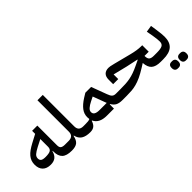

<svg xmlns="http://www.w3.org/2000/svg" viewBox="-23 -1450 2367 2367"><g transform="rotate(-45 1160.5 -266.5)"><path d="M475 0Q384 0 344.5 -37.5Q305 -75 305 -154V-166H300Q285 -110 253 -85.5Q221 -61 169 -61Q100 -61 63 -98Q26 -135 26 -202Q26 -236 36 -264.5Q46 -293 67 -318Q88 -343 119.5 -365.5Q151 -388 194 -411L300 -467V-520H391V-176Q391 -140 409 -126.5Q427 -113 466 -113H499V-24ZM191 -174Q251 -174 275.5 -189Q300 -204 300 -242V-377L210 -331Q156 -303 132 -281.5Q108 -260 108 -229Q108 -200 126.5 -187Q145 -174 191 -174Z M475 -89 499 -113H530Q613 -113 613 -192V-740H706V-192Q706 -113 785 -113H820V-24L796 0Q721 0 678.5 -27.5Q636 -55 623 -114H617Q605 -52 573 -26Q541 0 475 0Z M796 -89 820 -113Q851 -113 869.5 -115Q888 -117 902 -124Q899 -140 899 -159Q899 -215 934.5 -262Q970 -309 1041 -354L1096 -388H1197L1272 -187Q1280 -165 1288 -150.5Q1296 -136 1305.5 -128Q1315 -120 1327 -116.5Q1339 -113 1356 -113H1380V-24L1356 0Q1301 0 1269 -16.5Q1237 -33 1213 -74L1207 -73V0H1084Q1017 0 974.5 -22.5Q932 -45 913 -87H907Q893 -42 867 -21Q841 0 796 0ZM976 -170Q976 -140 1000 -126.5Q1024 -113 1069 -113H1194Q1190 -121 1187 -130Q1184 -139 1180 -149L1127 -291L1067 -261Q1027 -241 1001.5 -218.5Q976 -196 976 -170Z M1356 -89 1380 -113H1429Q1478 -113 1519 -115Q1560 -117 1599 -124.5Q1638 -132 1679 -146.5Q1720 -161 1770 -185L1839 -218V-223L1685 -256L1502 -301V-220H1413V-297Q1413 -351 1439.5 -377.5Q1466 -404 1514 -404Q1527 -404 1544.5 -401Q1562 -398 1601 -388L1823 -331Q1919 -306 1988 -306H2006V-193H1933V-188Q1933 -146 1952 -129.5Q1971 -113 2014 -113H2047V-24L2023 0Q1940 0 1900.5 -34.5Q1861 -69 1856 -147L1805 -115Q1741 -75 1691.5 -52Q1642 -29 1599 -17.5Q1556 -6 1515.5 -3Q1475 0 1429 0H1356Z M2023 -89 2047 -113H2068Q2136 -113 2164 -128.5Q2192 -144 2192 -185Q2192 -202 2189.5 -228Q2187 -254 2180 -297L2164 -384L2251 -398L2264 -311Q2276 -231 2276 -185Q2276 -91 2225 -45.5Q2174 0 2068 0H2023ZM2255 207Q2232 207 2218.5 193Q2205 179 2205 150Q2205 120 2218.5 106.5Q2232 93 2255 93H2270Q2293 93 2307 106.5Q2321 120 2321 150Q2321 179 2307 193Q2293 207 2270 207ZM2114 207Q2091 207 2077.5 193Q2064 179 2064 150Q2064 120 2077.5 106.5Q2091 93 2114 93H2129Q2152 93 2166 106.5Q2180 120 2180 150Q2180 179 2166 193Q2152 207 2129 207Z"/></g></svg>

Font: IBM Plex Sans Arabic Medm
Style: Regular
Weight: 500
Designer: Mike Abbink, Paul van der Laan, Pieter van Rosmalen, Wael Morcos, Khajak Apelian
Foundry: Bold Monday
Version: Version 1.005